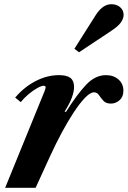

<svg xmlns="http://www.w3.org/2000/svg" viewBox="-20 -891 606 911"><path d="M4.5 0 190.5 -456Q193.5 -463.5 195 -468.5Q196.5 -473.5 196.5 -476.5Q196.5 -484 187.5 -484Q176 -484 155.8 -472.5Q135.5 -461 114.5 -443.2Q93.5 -425.5 78.5 -406.5L52 -428Q95 -478.5 149.5 -506.5Q204 -534.5 260 -534.5Q297.5 -534.5 314.5 -521Q331.5 -507.5 331.5 -478Q331.5 -458 321.5 -429.5Q311.5 -401 286.5 -361.5L293 -360Q344.5 -442 388 -488.2Q431.5 -534.5 482.5 -534.5Q518.5 -534.5 542 -514Q565.5 -493.5 565.5 -460.5Q565.5 -431.5 547.2 -415.5Q529 -399.5 506 -399.5Q482.5 -399.5 470.5 -413Q458.5 -426.5 449.5 -439.8Q440.5 -453 426 -453Q408.5 -453 383.5 -427.2Q358.5 -401.5 330.2 -358.5Q302 -315.5 273.5 -262.5Q245 -209.5 220 -155L149 0ZM355 -643 333 -659.5 434 -819Q467 -871 508.5 -871Q533.5 -871 550 -856.8Q566.5 -842.5 566.5 -820.5Q566.5 -803 553.5 -784.5Q540.5 -766 507 -744Z"/></svg>

Font: Libre Caslon Text
Style: Italic
Weight: 400
Italic angle: -22.583°
Designer: Pablo Impallari, Rodrigo Fuenzalida, Katja Schimmel
Foundry: Pablo Impallari, Rodrigo Fuenzalida
Version: Version 2.000